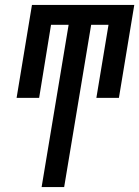

<svg xmlns="http://www.w3.org/2000/svg" viewBox="-20 -755 562 775"><path d="M148 0 257 -655H186L138 -360H47L109 -735H522L460 -360H369L418 -655H348L239 0Z"/></svg>

Font: Iosevka SS04 Medium
Style: Italic
Weight: 500
Italic angle: -9°
Monospace: yes
Designer: Belleve Invis
Foundry: Belleve Invis
Version: Version 19.0.0; ttfautohint (v1.8.4)